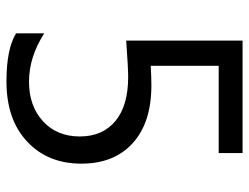

<svg xmlns="http://www.w3.org/2000/svg" viewBox="-106 -634 752 579"><g transform="rotate(90 269.5 -344.0)"><path d="M80 -17V-102Q151 -56 226 -56Q299 -56 345 -98Q391 -140 391 -209Q391 -278 344.5 -316.5Q298 -355 212 -355Q183 -355 102 -349V-700H441V-628H178V-423Q194 -424 208.5 -424.5Q223 -425 237 -425Q350 -425 412 -368Q473 -312 473 -214Q473 -112 406 -50Q340 12 225 12Q127 12 80 -17Z"/></g></svg>

Font: A Tai Tham KH New
Style: Regular
Weight: 400
Designer: Sangdang Kengtung
Foundry: Sangdang Kengtung
Version: Version 1.002